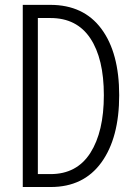

<svg xmlns="http://www.w3.org/2000/svg" viewBox="-20 -750 540 770"><path d="M71.3 0V-730.5H181.6Q315.4 -730.5 386.7 -634.3Q458 -538.1 458 -368.2Q458 -197.3 386.7 -98.6Q315.4 0 183.6 0ZM131.8 -51.8H182.6Q288.1 -51.8 342.3 -136.7Q396.5 -221.7 396.5 -368.2Q396.5 -514.6 342.3 -596.2Q288.1 -677.7 182.6 -677.7H131.8Z"/></svg>

Font: GenEi Gothic M Light
Style: Regular
Weight: 300
Designer: o_tamon (Modified); [Source Han Sans]
Ryoko NISHIZUKA  (kana & ideographs); Paul D. Hunt (Latin, Greek & Cyrillic); Wenl
Version: Version 1.1a;Original Version 1.004